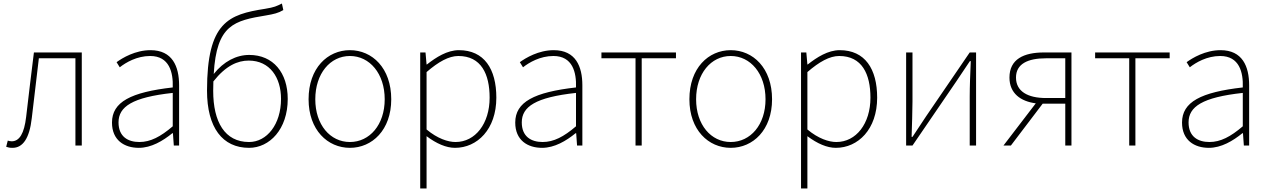

<svg xmlns="http://www.w3.org/2000/svg" viewBox="-20 -824 7182 1087"><path d="M51 13C109 13 147 -40 160 -156C174 -270 187 -381 200 -494H407V0H443V-527H172C157 -405 142 -284 128 -162C117 -68 90 -24 46 -24C37 -24 31 -26 24 -28L15 7C26 11 35 13 51 13Z M766 13C836 13 902 -26 956 -70H959L964 0H994V-341C994 -448 956 -540 832 -540C746 -540 673 -496 640 -472L658 -443C692 -470 755 -507 830 -507C939 -507 961 -414 958 -329C721 -302 614 -247 614 -130C614 -30 684 13 766 13ZM769 -20C705 -20 651 -50 651 -131C651 -220 729 -273 958 -298V-109C889 -50 832 -20 769 -20Z M1390 13C1506 13 1609 -92 1609 -264C1609 -412 1527 -513 1391 -513C1318 -513 1246 -476 1190 -405C1206 -685 1306 -707 1488 -737C1529 -744 1556 -750 1584 -767L1576 -804C1545 -789 1535 -783 1480 -774C1275 -742 1152 -700 1152 -311C1152 -101 1240 13 1390 13ZM1188 -363C1259 -453 1326 -481 1388 -481C1508 -481 1571 -385 1571 -264C1571 -120 1491 -20 1390 -20C1253 -20 1187 -133 1187 -310Z M1961 13C2087 13 2195 -88 2195 -262C2195 -439 2087 -540 1961 -540C1835 -540 1727 -439 1727 -262C1727 -88 1835 13 1961 13ZM1961 -20C1849 -20 1765 -118 1765 -262C1765 -407 1849 -507 1961 -507C2073 -507 2158 -407 2158 -262C2158 -118 2073 -20 1961 -20Z M2359 243H2395V46V-53C2451 -11 2506 13 2556 13C2682 13 2790 -92 2790 -271C2790 -434 2721 -540 2578 -540C2512 -540 2449 -500 2397 -459H2395L2389 -527H2359ZM2559 -20C2517 -20 2457 -39 2395 -91V-416C2462 -474 2521 -507 2575 -507C2704 -507 2752 -405 2752 -271C2752 -124 2671 -20 2559 -20Z M3049 13C3119 13 3185 -26 3239 -70H3242L3247 0H3277V-341C3277 -448 3239 -540 3115 -540C3029 -540 2956 -496 2923 -472L2941 -443C2975 -470 3038 -507 3113 -507C3222 -507 3244 -414 3241 -329C3004 -302 2897 -247 2897 -130C2897 -30 2967 13 3049 13ZM3052 -20C2988 -20 2934 -50 2934 -131C2934 -220 3012 -273 3241 -298V-109C3172 -50 3115 -20 3052 -20Z M3578 0H3613V-494H3807V-527H3385V-494H3578Z M4117 13C4243 13 4351 -88 4351 -262C4351 -439 4243 -540 4117 -540C3991 -540 3883 -439 3883 -262C3883 -88 3991 13 4117 13ZM4117 -20C4005 -20 3921 -118 3921 -262C3921 -407 4005 -507 4117 -507C4229 -507 4314 -407 4314 -262C4314 -118 4229 -20 4117 -20Z M4515 243H4551V46V-53C4607 -11 4662 13 4712 13C4838 13 4946 -92 4946 -271C4946 -434 4877 -540 4734 -540C4668 -540 4605 -500 4553 -459H4551L4545 -527H4515ZM4715 -20C4673 -20 4613 -39 4551 -91V-416C4618 -474 4677 -507 4731 -507C4860 -507 4908 -405 4908 -271C4908 -124 4827 -20 4715 -20Z M5110 0H5146L5394 -363C5416 -396 5449 -445 5471 -478H5476C5473 -407 5470 -336 5470 -277V0H5506V-527H5470L5222 -164C5200 -131 5168 -82 5146 -49H5141C5143 -120 5146 -191 5146 -249V-527H5110Z M5902 -269C5798 -269 5732 -307 5732 -385C5732 -462 5798 -494 5902 -494H6011V-269ZM5661 0H5703L5883 -237H6011V0H6046V-527H5890C5776 -527 5695 -489 5695 -385C5695 -295 5759 -250 5844 -239Z M6373 0H6408V-494H6602V-527H6180V-494H6373Z M6824 13C6894 13 6960 -26 7014 -70H7017L7022 0H7052V-341C7052 -448 7014 -540 6890 -540C6804 -540 6731 -496 6698 -472L6716 -443C6750 -470 6813 -507 6888 -507C6997 -507 7019 -414 7016 -329C6779 -302 6672 -247 6672 -130C6672 -30 6742 13 6824 13ZM6827 -20C6763 -20 6709 -50 6709 -131C6709 -220 6787 -273 7016 -298V-109C6947 -50 6890 -20 6827 -20Z"/></svg>

Font: Noto Sans JP Thin
Style: Regular
Weight: 100
Designer: Ryoko NISHIZUKA 西塚涼子 (kana, bopomofo & ideographs); Paul D. Hunt (Latin, Greek & Cyrillic); Sandoll Communications 산돌커뮤니
Foundry: Adobe
Version: Version 2.004;hotconv 1.0.118;makeotfexe 2.5.65603